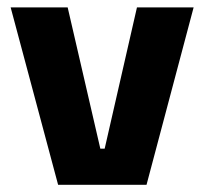

<svg xmlns="http://www.w3.org/2000/svg" viewBox="-20 -512 566 532"><path d="M258 -100H270L359.5 -491.5H516.5L386 0H141L9.5 -491.5H167.5Z"/></svg>

Font: Anek Kannada Medium
Style: Bold
Weight: 700
Version: Version 1.003